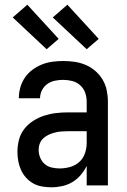

<svg xmlns="http://www.w3.org/2000/svg" viewBox="-20 -787 540 815"><path d="M197 8Q178 8 158 4.5Q138 1 121 -8.5Q104 -18 90.5 -33Q77 -48 69 -66Q61 -84 57.5 -103.5Q54 -123 54 -143Q54 -168 60.5 -193.5Q67 -219 83 -239.5Q99 -260 121 -274Q143 -288 167.5 -296Q192 -304 217.5 -307Q243 -310 269 -310H348V-355Q348 -375 341.5 -393.5Q335 -412 320.5 -425Q306 -438 287 -443Q268 -448 249 -448Q231 -448 213.5 -444.5Q196 -441 181.5 -431Q167 -421 158.5 -404.5Q150 -388 150 -370H60V-371Q60 -394 66.5 -416.5Q73 -439 86 -458Q99 -477 118 -491Q137 -505 158.5 -513.5Q180 -522 202.5 -525Q225 -528 249 -528Q273 -528 297 -524.5Q321 -521 343.5 -511.5Q366 -502 384.5 -486Q403 -470 415.5 -449Q428 -428 433 -404Q438 -380 438 -355V0H348V-83Q338 -62 322.5 -44Q307 -26 287 -14Q267 -2 244 3Q221 8 197 8ZM233 -72Q255 -72 277 -78Q299 -84 316 -99Q333 -114 340.5 -136Q348 -158 348 -180V-230H269Q255 -230 241 -229Q227 -228 213.5 -224.5Q200 -221 187.5 -215.5Q175 -210 164.5 -200.5Q154 -191 149 -178Q144 -165 144 -151Q144 -134 150.5 -118Q157 -102 169.5 -91Q182 -80 199 -76Q216 -72 233 -72ZM348 -578 204 -713 266 -767 399 -622ZM178 -578 34 -713 96 -767 229 -622Z"/></svg>

Font: Iosevka SS10 Medium
Style: Regular
Weight: 500
Monospace: yes
Designer: Belleve Invis
Foundry: Belleve Invis
Version: Version 28.0.6; ttfautohint (v1.8.4)